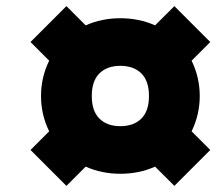

<svg xmlns="http://www.w3.org/2000/svg" viewBox="-20 -690 710 630"><path d="M443.7 -449.2Q418.6 -474 375 -474Q331.4 -474 306.3 -449.2Q281.2 -424.5 281.2 -375Q281.2 -325.5 306.3 -300.8Q331.4 -276 375 -276Q418.6 -276 443.7 -300.8Q468.8 -325.5 468.8 -375Q468.8 -424.5 443.7 -449.2ZM80.1 -552.1 197.9 -669.9 261.1 -606.8Q313.8 -630.2 375 -630.2Q436.2 -630.2 488.9 -606.8L552.1 -669.9L669.9 -552.1L608.7 -490.9Q635.4 -436.2 635.4 -375Q635.4 -313.8 608.7 -259.1L669.9 -197.9L552.1 -80.1L488.9 -143.2Q436.2 -119.8 375 -119.8Q313.8 -119.8 261.1 -143.2L197.9 -80.1L80.1 -197.9L141.3 -259.1Q114.6 -313.8 114.6 -375Q114.6 -436.2 141.3 -490.9Z"/></svg>

Font: TypoPRO Monoid
Style: Bold
Weight: 700
Width: 4
Monospace: yes
Designer: Andreas Larsen (@larsenwork)
Version: Version 0.61